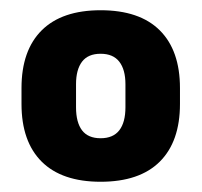

<svg xmlns="http://www.w3.org/2000/svg" viewBox="-20 -667 394 375"><path d="M176.5 -312Q101 -312 61.5 -351.2Q22 -390.5 22 -464V-495Q22 -568.5 61.5 -607.8Q101 -647 176.5 -647Q252.5 -647 292 -607.8Q331.5 -568.5 331.5 -495V-464Q331.5 -390.5 292 -351.2Q252.5 -312 176.5 -312ZM176.5 -397Q201 -397 213 -412.5Q225 -428 225 -457.5V-502.5Q225 -531 213 -546.5Q201 -562 176.5 -562Q152 -562 140.2 -546.5Q128.5 -531 128.5 -502.5V-457.5Q128.5 -428 140.2 -412.5Q152 -397 176.5 -397Z"/></svg>

Font: Anek Devanagari Medium
Style: Bold
Weight: 700
Version: Version 1.003